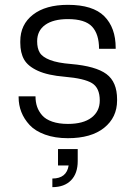

<svg xmlns="http://www.w3.org/2000/svg" viewBox="-20 -561 562 795"><path d="M261.2 -47.9Q324.7 -47.9 358.9 -74Q393.1 -100.1 393.1 -145Q393.1 -196.8 361.1 -216.6Q329.1 -236.3 248 -243.2Q178.2 -249 137 -267.8Q95.7 -286.6 79.8 -314.5Q64 -342.3 64 -383.8V-390.1Q64 -459.5 116.5 -500.2Q168.9 -541 261.2 -541Q364.7 -541 411.9 -493.7Q459 -446.3 459 -362.8V-358.9H390.1Q390.1 -419.9 361.1 -450.9Q332 -481.9 261.2 -481.9Q200.7 -481.9 167.2 -458Q133.8 -434.1 133.8 -390.1Q133.8 -360.8 144.8 -342.8Q155.8 -324.7 187.3 -312.5Q218.8 -300.3 274.9 -295.9Q376.5 -287.1 420.7 -254.4Q464.8 -221.7 464.8 -149.9V-145Q464.8 -74.7 411.1 -31.7Q357.4 11.2 261.2 11.2Q207.5 11.2 166.5 -3.7Q125.5 -18.6 102.5 -43.5Q79.6 -68.4 68.4 -97.2Q57.1 -126 57.1 -158.2V-162.1H127Q127 -138.7 133.5 -119.4Q140.1 -100.1 154.5 -83.5Q168.9 -66.9 196.3 -57.4Q223.6 -47.9 261.2 -47.9ZM301.8 56.2V106Q301.8 157.2 274.2 185.5Q246.6 213.9 196.8 213.9V178.2Q255.9 178.2 264.2 124H220.2V56.2Z"/></svg>

Font: Cooper Hewitt
Style: Book
Weight: 705
Designer: Village Type and Design LLC
Foundry: Cooper Hewitt Smithsonian Design Museum
Version: 1.000